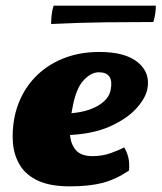

<svg xmlns="http://www.w3.org/2000/svg" viewBox="-20 -651 572 680"><path d="M227 9Q159 9 116 -10.5Q73 -30 51.5 -64.5Q30 -99 26 -142.5Q22 -186 31 -234Q45 -304 86 -356.5Q127 -409 190 -438Q253 -467 332 -467Q424 -467 468.5 -430Q513 -393 502 -336Q495 -302 462 -266Q429 -230 370 -203.5Q311 -177 228 -173Q231 -139 249.5 -118.5Q268 -98 308 -98Q341 -98 370 -108Q399 -118 420 -129Q431 -110 435 -91Q439 -72 437 -47Q391 -16 344 -3.5Q297 9 227 9ZM237 -271Q235 -260 233 -250Q291 -255 328.5 -277.5Q366 -300 372 -333Q384 -395 330 -395Q302 -395 275.5 -366Q249 -337 237 -271ZM161 -566Q161 -581 163 -599Q165 -617 170 -631H532Q532 -620 530 -604Q528 -588 523 -573Q444 -573 354.5 -572Q265 -571 161 -566Z"/></svg>

Font: Vollkorn Black
Style: Italic
Weight: 900
Italic angle: -11°
Designer: Friedrich Althausen
Foundry: Friedrich Althausen
Version: Version 5.000; ttfautohint (v1.8.3)